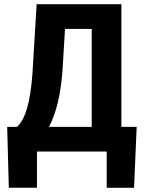

<svg xmlns="http://www.w3.org/2000/svg" viewBox="-20 -731 696 926"><path d="M216.3 -119.1H422.4V-591.3H293.5L281.7 -395.5Q269.5 -219.2 216.3 -119.1ZM626.5 174.8H494.6V0H158.2V174.3H22.5L14.6 -119.1H62Q93.3 -147.9 111.3 -211.9Q129.4 -275.9 136.7 -379.4L156.7 -710.9H565.4V-119.1H639.2Z"/></svg>

Font: MAUL Condensed Bold
Style: Condensed Bold
Weight: 700
Designer: MAUL
Version: Version 1.0; 2020; ttfautohint (v1.8.3)